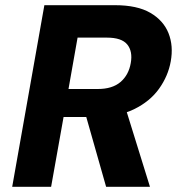

<svg xmlns="http://www.w3.org/2000/svg" viewBox="-20 -720 692 740"><path d="M27 0 151 -700H423Q509 -700 559.5 -670.5Q610 -641 629.5 -592Q649 -543 638 -483Q628 -427 593 -378Q558 -329 496.5 -299Q435 -269 346 -269H225L177 0ZM389 0 302 -306H463L558 0ZM244 -377H357Q413 -377 444.5 -404Q476 -431 484 -477Q492 -522 470.5 -548.5Q449 -575 392 -575H279Z"/></svg>

Font: DM Sans 9pt Black
Style: Italic
Weight: 900
Italic angle: -10°
Version: Version 4.004;gftools[0.9.30]